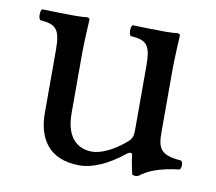

<svg xmlns="http://www.w3.org/2000/svg" viewBox="-58 -497 646 575"><g transform="rotate(10 265.5 -209.5)"><path d="M217 10C256 10 303 -10 352 -50C357 -54 366.3 -56 367 -49C369.5 -23.5 378 10 378 10C386 13 390.5 12.5 397 10C419 -8 454 -23 515 -30C521 -36 521 -51 515 -57C451 -62 442 -81 442 -130V-322C442 -352 446 -425 446 -425C446 -428 443 -431 438 -431C433 -430 418 -429 403 -429C371 -429 335 -430 301 -431C295 -425 295 -404 301 -398C350 -395 363 -383 363 -317V-124C363 -105 361 -97 347 -85C310 -53 272 -37 247 -37C217 -37 167 -51 167 -140V-322C167 -352 171 -425 171 -425C171 -428 168 -431 163 -431C158 -430 143 -429 128 -429C96 -429 60 -430 26 -431C20 -425 20 -404 26 -398C74 -394 88 -383 88 -318V-126C88 -57 118 10 217 10Z"/></g></svg>

Font: Libertinus Serif
Style: Regular
Weight: 400
Designer: Philipp H. Poll
Foundry: Khaled Hosny
Version: Version 6.2